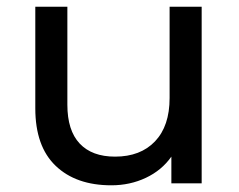

<svg xmlns="http://www.w3.org/2000/svg" viewBox="-20 -550 717 576"><path d="M85.9 -225.1V-529.8H182.1V-235.8Q182.1 -158.7 219 -119.4Q255.9 -80.1 325.2 -80.1Q401.4 -80.1 445.1 -126Q488.8 -171.9 488.8 -255.9V-529.8H585V0H494.1V-80.1Q465.3 -39.1 417.7 -16.6Q370.1 5.9 314 5.9Q208 5.9 147 -52.5Q85.9 -110.8 85.9 -225.1Z"/></svg>

Font: Montserrat Medium
Style: Regular
Weight: 500
Designer: Julieta Ulanovsky
Foundry: Julieta Ulanovsky
Version: Version 7.200